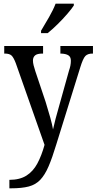

<svg xmlns="http://www.w3.org/2000/svg" viewBox="-20 -786 525 1043"><path d="M31 191Q87 191 123.5 168Q160 145 183 102Q206 59 222 1L66 -442Q54 -474 42.5 -484.5Q31 -495 6 -495H3V-536H214V-495H211Q182 -495 170.5 -485Q159 -475 159 -457Q159 -446 162.5 -431.5Q166 -417 172 -399L228 -232Q242 -187 253 -147.5Q264 -108 268 -83Q274 -111 282 -141Q290 -171 300 -206L355 -403Q360 -417 362.5 -430Q365 -443 365 -456Q365 -477 351.5 -485.5Q338 -494 311 -495H308V-536H485V-495H482Q457 -495 444 -482Q431 -469 416 -420L286 -2Q264 71 244 117.5Q224 164 199 190.5Q174 217 136.5 227Q99 237 40 237H31ZM203 -619Q224 -654 246.5 -693Q269 -732 282 -766H381V-756Q370 -739 346 -711Q322 -683 293 -654.5Q264 -626 239 -606H203Z"/></svg>

Font: Noto Serif Hebrew Condensed
Style: Regular
Weight: 400
Width: 3
Designer: Monotype Design Team
Foundry: Monotype Imaging Inc.
Version: Version 2.004; ttfautohint (v1.8.4.7-5d5b)